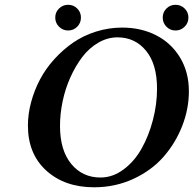

<svg xmlns="http://www.w3.org/2000/svg" viewBox="-20 -774 813 806"><path d="M227.8 -661.9Q211.9 -677.7 211.9 -700.2Q211.9 -722.7 227.8 -738.3Q243.7 -753.9 266.1 -753.9Q288.6 -753.9 304.2 -738.3Q319.8 -722.7 319.8 -700.2Q319.8 -677.7 304.2 -661.9Q288.6 -646 266.1 -646Q243.7 -646 227.8 -661.9ZM678.7 -661.9Q663.1 -677.7 663.1 -700.2Q663.1 -722.7 678.7 -738.3Q694.3 -753.9 716.8 -753.9Q739.3 -753.9 755.1 -738.3Q771 -722.7 771 -700.2Q771 -677.7 755.1 -661.9Q739.3 -646 716.8 -646Q694.3 -646 678.7 -661.9ZM473.1 -617.2Q431.2 -617.2 392.6 -594.7Q354 -572.3 325.4 -534.7Q296.9 -497.1 275.4 -449.2Q253.9 -401.4 242.9 -348.6Q231.9 -295.9 231.9 -245.1Q231.9 -143.6 278.8 -86.2Q325.7 -28.8 401.9 -28.8Q453.1 -28.8 498.5 -62.5Q543.9 -96.2 574.2 -149.9Q604.5 -203.6 621.8 -269.8Q639.2 -335.9 639.2 -401.9Q639.2 -504.9 593 -561Q546.9 -617.2 473.1 -617.2ZM375 12.2Q251.5 12.2 174.3 -57.9Q97.2 -127.9 97.2 -247.1Q97.2 -295.4 110.6 -345.2Q124 -395 147.9 -440.4Q171.9 -485.8 208 -525.6Q244.1 -565.4 286.9 -595Q329.6 -624.5 383.1 -641.4Q436.5 -658.2 493.2 -658.2Q571.8 -658.2 635.3 -626Q698.7 -593.8 735.8 -532.5Q772.9 -471.2 772.9 -391.1Q772.9 -316.4 744.6 -244.4Q716.3 -172.4 666 -115.2Q615.7 -58.1 539.6 -22.9Q463.4 12.2 375 12.2Z"/></svg>

Font: Linux Libertine G
Style: Semibold Italic
Weight: 600
Italic angle: -11.5°
Designer: Philipp H. Poll
Foundry: Philipp H. Poll
Version: Version 5.1.1